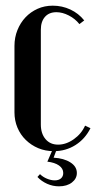

<svg xmlns="http://www.w3.org/2000/svg" viewBox="-20 -524 339 677"><path d="M31 -362Q31 -392 41.5 -418Q52 -444 70 -463Q88 -482 112.5 -493Q137 -504 166 -504Q199 -504 228 -490.5Q257 -477 277 -452L260 -439Q245 -458 222.5 -469.5Q200 -481 179 -481Q153 -481 138.5 -464.5Q124 -448 124 -419V-85Q124 -53 140.5 -33.5Q157 -14 185 -14Q213 -14 240 -33Q267 -52 280 -81L299 -72Q280 -34 246 -12.5Q212 9 170 9Q140 9 115 -1.5Q90 -12 71 -30.5Q52 -49 41.5 -74Q31 -99 31 -128ZM121 90Q131 100 145.5 106Q160 112 173 112Q187 112 195 105Q203 98 203 86Q203 70 188 59.5Q173 49 147 46L167 0H181L169 32Q205 34 228 48.5Q251 63 251 86Q251 106 233.5 119.5Q216 133 188 133Q166 133 146 124Q126 115 112 100Z"/></svg>

Font: Moniqa Narrow Heading
Style: Bold
Weight: 700
Width: 4
Designer: Rajesh Rajput
Foundry: Rajesh Rajput
Version: Version 1.000